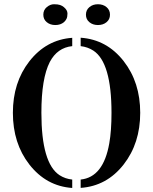

<svg xmlns="http://www.w3.org/2000/svg" viewBox="-20 -890 738 924"><path d="M327.6 14.6Q202.6 5.9 121.1 -98.6Q42 -200.2 42 -347.2Q42 -493.2 121.1 -594.7Q202.6 -699.2 327.6 -708V-668Q255.9 -660.6 219.7 -591.8Q179.2 -512.7 179.2 -347.2Q179.2 -104 266.6 -46.9Q293.9 -29.3 327.6 -25.9ZM368.2 -25.9Q477.5 -37.1 505.9 -200.2Q516.6 -260.3 516.6 -347.2Q516.6 -589.4 429.2 -646.5Q401.9 -664.1 368.2 -668V-708.5Q494.1 -699.7 575.2 -595.7Q654.8 -493.7 654.8 -347.2Q654.8 -200.7 575.2 -98.6Q494.1 5.4 368.2 14.2ZM287.6 -855.5Q304.7 -841.3 304.7 -825Q304.7 -808.6 300 -799.3Q295.4 -790 287.6 -783.2Q271 -769.5 246.3 -769.5Q221.7 -769.5 205.1 -783.2Q188.5 -796.9 188.5 -819.3Q188.5 -841.8 205.1 -855.7Q221.7 -869.6 240 -869.6Q258.3 -869.6 269 -866Q279.8 -862.3 287.6 -855.5ZM393.6 -819.3Q393.6 -841.8 410.2 -855.7Q426.8 -869.6 451.4 -869.6Q476.1 -869.6 492.7 -855.7Q509.3 -841.8 509.3 -819.3Q509.3 -796.9 492.7 -783.2Q476.1 -769.5 451.4 -769.5Q426.8 -769.5 410.2 -783.2Q393.6 -796.9 393.6 -819.3Z"/></svg>

Font: Stardos Stencil
Style: Regular
Weight: 400
Version: Version 1.000